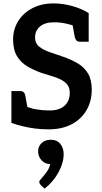

<svg xmlns="http://www.w3.org/2000/svg" viewBox="-20 -752 602 1128"><path d="M265 8Q224 8 185.5 3Q147 -2 112.5 -10.5Q78 -19 47 -30V-129L111 -136Q154 -116 192.5 -109.5Q231 -103 272 -103Q309 -103 335 -115Q361 -127 375.5 -150.5Q390 -174 390 -206Q390 -236 375.5 -254.5Q361 -273 336.5 -285Q312 -297 283 -305.5Q254 -314 223 -324Q180 -339 141.5 -361.5Q103 -384 80 -422Q57 -460 57 -521Q57 -580 87 -628Q117 -676 170.5 -704Q224 -732 296 -732Q347 -732 402.5 -717Q458 -702 501 -675V-595L429 -596Q398 -607 365.5 -614Q333 -621 297 -621Q244 -621 215 -596.5Q186 -572 186 -532Q186 -497 211.5 -477Q237 -457 275.5 -444.5Q314 -432 353 -418Q399 -402 437 -379.5Q475 -357 497 -320.5Q519 -284 519 -225Q519 -158 488.5 -105Q458 -52 401 -22Q344 8 265 8ZM404 -618 501 -595V-507H449Q436 -507 429 -514.5Q422 -522 419 -536ZM144 -106 47 -129V-217H99Q112 -217 119.5 -209.5Q127 -202 129 -188ZM242 356 220 336Q216 331 213.5 327Q211 323 211 317Q211 308 221 300Q232 287 251 262.5Q270 238 275 212Q275 212 273.5 212Q272 212 271 212Q242 210 223 188.5Q204 167 204 136Q204 108 224.5 88.5Q245 69 277 69Q315 69 334.5 93.5Q354 118 354 154Q354 204 323.5 260.5Q293 317 242 356Z"/></svg>

Font: Aleo
Style: Bold
Weight: 700
Designer: Alessio Laiso
Foundry: Alessio Laiso
Version: Version 2.001;gftools[0.9.29]